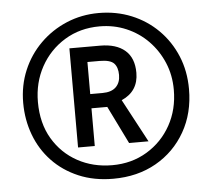

<svg xmlns="http://www.w3.org/2000/svg" viewBox="-52 -780 935 847"><g transform="rotate(-5 415.5 -357.0)"><path d="M416 10Q331 10 263 -19Q195 -48 147 -98.5Q99 -149 74 -216Q49 -283 49 -358Q49 -435 77 -501.5Q105 -568 155.5 -618Q206 -668 272.5 -696Q339 -724 415 -724Q493 -724 560 -696.5Q627 -669 677 -619Q727 -569 755 -502Q783 -435 783 -355Q783 -249 736 -166.5Q689 -84 606.5 -37Q524 10 416 10ZM417 -50Q503 -50 571 -91Q639 -132 677.5 -201.5Q716 -271 716 -358Q716 -423 692.5 -478.5Q669 -534 628 -576Q587 -618 532 -641.5Q477 -665 414 -665Q327 -665 259 -623.5Q191 -582 152.5 -512Q114 -442 114 -356Q114 -262 154.5 -193.5Q195 -125 263.5 -87.5Q332 -50 417 -50ZM273 -141V-580H409Q480 -580 519 -546.5Q558 -513 558 -447Q558 -365 483 -332L585 -141H499L417 -308H347V-141ZM401 -371Q441 -371 461 -390.5Q481 -410 481 -444Q481 -478 464.5 -495.5Q448 -513 401 -513H347V-371Z"/></g></svg>

Font: Noto Sans Sinhala ExtraCondensed
Style: Bold
Weight: 700
Width: 2
Designer: Jelle Bosma - Monotype Design Team
Foundry: Monotype Imaging Inc.
Version: Version 2.006; ttfautohint (v1.8.4.7-5d5b)